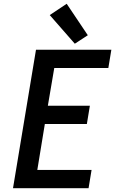

<svg xmlns="http://www.w3.org/2000/svg" viewBox="-20 -999 616 1019"><path d="M49 0H450L466 -97H178L218 -341H441L457 -438H234L268 -638H555L571 -735H171ZM377 -767 446 -812 334 -979 244 -919Z"/></svg>

Font: Iosevka Sparkle SmBdObl
Style: Regular
Weight: 600
Italic angle: -9°
Designer: Belleve Invis
Foundry: Belleve Invis
Version: Version 4.5.0; ttfautohint (v1.8.3)